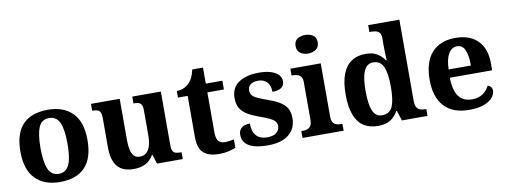

<svg xmlns="http://www.w3.org/2000/svg" viewBox="-62 -1112 3865 1464"><g transform="rotate(-10 1870.0 -380.0)"><path d="M304.9 10Q184.8 10 115.8 -59.6Q46.9 -129.2 46.9 -270.2Q46.9 -410.7 113 -479.8Q179.2 -548.9 308.1 -548.9Q428.2 -548.9 497.1 -479.8Q566.1 -410.7 566.1 -270.2Q566.1 -129.2 499.9 -59.6Q433.8 10 304.9 10ZM307 -53Q345.4 -53 368.4 -77.7Q391.5 -102.3 401.3 -150.9Q411.1 -199.6 411.1 -270.2Q411.1 -377.5 387.3 -431.2Q363.5 -484.9 305.9 -484.9Q248.4 -484.9 225.4 -431.2Q202.5 -377.5 202.5 -270.3Q202.5 -163.1 225.9 -108.1Q249.4 -53 307 -53Z M877.7 10Q791.2 10 750.5 -38.2Q709.8 -86.5 709.8 -187.7V-412.1Q709.8 -441.5 703.2 -456.6Q696.7 -471.7 682.2 -477.3Q667.8 -483 643.5 -483H639.9V-536H862.4V-215.9Q862.4 -173.5 869.3 -141.7Q876.2 -109.8 892.5 -92.3Q908.8 -74.9 937.8 -74.9Q970.2 -74.9 990.4 -93.6Q1010.6 -112.4 1019.8 -146.6Q1029 -180.8 1029 -227V-419.1Q1029 -448.2 1020.6 -461.7Q1012.2 -475.3 997.5 -479.1Q982.8 -483 963.3 -483H959.7V-536H1181V-116Q1181 -87.5 1189.6 -73.9Q1198.2 -60.3 1213.5 -56.7Q1228.8 -53 1247.9 -53H1256.2V0H1056.6L1034.9 -71.1H1029.9Q1004.1 -27.9 966.6 -9Q929 10 877.7 10Z M1534.9 10Q1458.3 10 1417.5 -25.4Q1376.6 -60.7 1376.6 -147.9V-468H1301.7V-519Q1334.2 -519 1359.7 -531.7Q1385.2 -544.4 1400 -560.9Q1415.3 -576.5 1427.2 -601.4Q1439 -626.2 1446 -660.2H1529.2V-536H1657.3V-468H1529.2V-158.2Q1529.2 -113.6 1544.7 -92.5Q1560.1 -71.4 1595.3 -71.4Q1614.5 -71.4 1632.4 -74Q1650.3 -76.6 1666.3 -80.2V-15.3Q1650.4 -7.5 1615.7 1.2Q1581 10 1534.9 10Z M1915.1 10Q1845.4 10 1802.3 -4.3Q1759.2 -18.6 1739.3 -44.5Q1719.4 -70.3 1719.4 -103.5Q1719.4 -131.7 1732.1 -148.2Q1744.9 -164.6 1764.9 -171.5Q1784.9 -178.3 1806.8 -178.3Q1806.8 -116.5 1835.5 -83.9Q1864.2 -51.3 1919.4 -51.3Q1969.5 -51.3 1992.8 -71.9Q2016.1 -92.5 2016.1 -122Q2016.1 -143.6 2004.1 -158.1Q1992.2 -172.7 1965.7 -185.8Q1939.2 -199 1894.8 -214.2Q1838 -234.3 1800.4 -256.4Q1762.9 -278.5 1744.3 -309.9Q1725.8 -341.3 1725.8 -388.9Q1725.8 -469.1 1784.9 -508.5Q1843.9 -547.9 1941.1 -547.9Q2001.3 -547.9 2039 -534.2Q2076.7 -520.6 2094.4 -499Q2112 -477.4 2112 -453Q2112 -420.8 2089.2 -403.4Q2066.3 -386 2018.6 -386Q2018.6 -435.5 1993.5 -462Q1968.4 -488.6 1926.2 -488.6Q1886.8 -488.6 1865.9 -472.1Q1845.1 -455.7 1845.1 -426.5Q1845.1 -394.3 1871.3 -376.2Q1897.5 -358 1966.2 -334.5Q2019.8 -315.9 2057.4 -294.5Q2095.1 -273.1 2114.6 -242.1Q2134.2 -211 2134.2 -162.7Q2134.2 -82.3 2077.3 -36.2Q2020.4 10 1915.1 10Z M2183.6 0V-53H2196Q2216.3 -53 2232.2 -59Q2248.1 -64.9 2257.5 -80.3Q2267 -95.7 2267 -124.1V-416.1Q2267 -443.2 2257.3 -457.4Q2247.5 -471.7 2231.6 -477.3Q2215.7 -483 2196 -483H2183.8V-536H2419V-123.9Q2419 -95.8 2428.3 -80.3Q2437.5 -64.8 2453.9 -58.9Q2470.3 -53 2490 -53H2501.8V0ZM2338.4 -626.1Q2302.3 -626.1 2277.6 -643.9Q2253 -661.7 2253 -698Q2253 -736.5 2277.6 -753.2Q2302.3 -769.9 2338.4 -769.9Q2373 -769.9 2398.7 -753.2Q2424.4 -736.5 2424.4 -698Q2424.4 -661.7 2398.7 -643.9Q2373 -626.1 2338.4 -626.1Z M2768.9 10Q2703.1 10 2657.7 -19Q2612.3 -48 2588.5 -109.5Q2564.7 -171 2564.7 -267Q2564.7 -364 2588.5 -425.8Q2612.3 -487.6 2657.5 -517.7Q2702.7 -547.7 2766.9 -547.7Q2823.2 -547.7 2857.4 -526.4Q2891.6 -505.1 2913 -471.9H2918.4Q2916.6 -495.8 2915.7 -526.6Q2914.8 -557.3 2914.8 -584.2V-644.8Q2914.8 -672.4 2903.5 -685.8Q2892.3 -699.1 2874 -703.1Q2855.7 -707 2833.8 -707H2825.9V-760H3067.3V-129.1Q3067.3 -99 3076.8 -82.2Q3086.3 -65.5 3103.3 -59.3Q3120.4 -53 3143.5 -53H3151.5V0H2953L2928 -77.8H2922.9Q2900.9 -37 2864.3 -13.5Q2827.7 10 2768.9 10ZM2811.8 -65Q2871.3 -65 2893 -115.2Q2914.8 -165.4 2914.8 -268.7Q2914.8 -367.5 2893 -420.7Q2871.3 -473.9 2811.8 -473.9Q2778.6 -473.9 2758.3 -450Q2738 -426.1 2728.6 -380.3Q2719.1 -334.5 2719.1 -267.6Q2719.1 -166.4 2740.4 -115.7Q2761.7 -65 2811.8 -65Z M3474.1 10Q3346 10 3280.4 -62.3Q3214.9 -134.6 3214.9 -265.2Q3214.9 -405.7 3279.8 -477.3Q3344.8 -548.9 3463 -548.9Q3572.2 -548.9 3634.6 -488Q3697.1 -427.2 3697.1 -308.2V-256.9H3369.3Q3371.3 -156.6 3406.5 -110.9Q3441.7 -65.2 3509 -65.2Q3560.4 -65.2 3593.5 -89.3Q3626.5 -113.4 3643.3 -147.9Q3657.3 -143.8 3667.1 -132.5Q3676.8 -121.1 3676.8 -104.1Q3676.8 -78.3 3656.1 -51.8Q3635.3 -25.3 3590.8 -7.7Q3546.3 10 3474.1 10ZM3543.9 -320.8Q3543.9 -397.3 3525.8 -440.6Q3507.6 -483.9 3465 -483.9Q3423.4 -483.9 3398.4 -442.1Q3373.4 -400.4 3371.3 -320.8Z"/></g></svg>

Font: Noto Serif Sinhala
Style: Regular
Weight: 400
Designer: Jelle Bosma - Monotype Design Team
Foundry: Monotype Imaging Inc.
Version: Version 2.006